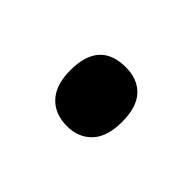

<svg xmlns="http://www.w3.org/2000/svg" viewBox="-43 -220 320 320"><g transform="rotate(45 117.0 -59.5)"><path d="M56 -60Q56 -129 118 -129Q146 -129 162 -112Q178 -95 178 -60Q178 -25 161.5 -7.5Q145 10 118 10Q89 10 72.5 -8Q56 -26 56 -60Z"/></g></svg>

Font: Noto Sans Lao Looped ExtraCondensed Medium
Style: Regular
Weight: 500
Width: 2
Designer: Mark Frömberg, Ben Mitchell
Foundry: The Fontpad Ltd
Version: Version 1.002; ttfautohint (v1.8.4.7-5d5b)